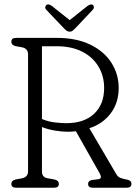

<svg xmlns="http://www.w3.org/2000/svg" viewBox="-20 -877 638 897"><path d="M534.5 -465.5Q534.5 -397 497.2 -347.5Q460 -298 397.5 -278L521.5 -66.5Q528.5 -54 536 -49.2Q543.5 -44.5 559 -41Q580 -37.5 587 -32.5Q594 -27.5 594 -18Q594 0 572 0H413.5Q391.5 0 391.5 -18Q391.5 -32.5 409.5 -36L441 -40Q458.5 -43 446 -66.5L334.5 -264Q317 -261.5 298.5 -261.5Q269 -261.5 236.2 -267Q203.5 -272.5 176 -283.5V-76Q176 -50 200 -44.5L234.5 -38.5Q255 -33.5 255 -18Q255 0 233 0H55Q33 0 33 -18Q33 -33.5 52.5 -38.5L83 -44Q111 -50 111 -76V-624Q111 -650 83 -656L52.5 -661.5Q33 -666.5 33 -682Q33 -700 55 -700H245.5Q336.5 -700 401.2 -668.8Q466 -637.5 500.2 -584.2Q534.5 -531 534.5 -465.5ZM176 -661V-321Q205.5 -308.5 237 -305Q268.5 -301.5 289.5 -301.5Q373 -301.5 419.8 -345.5Q466.5 -389.5 466.5 -466Q466.5 -522 440 -566.2Q413.5 -610.5 363.8 -635.8Q314 -661 243.5 -661ZM333 -746Q325.5 -738.5 319.8 -733.8Q314 -729 306 -729Q297 -729 291 -733.5Q285 -738 277.5 -746L196.5 -831Q190.5 -837.5 191.5 -843.8Q192.5 -850 196.5 -853.5Q206 -861.5 222.5 -849L305.5 -783L388.5 -849Q405 -861 414.5 -853.5Q418 -850.5 418.5 -843.8Q419 -837 413 -831Z"/></svg>

Font: Fraunces 144pt SuperSoft Light
Style: Regular
Weight: 300
Version: Version 1.000;[0bf87f6ff]